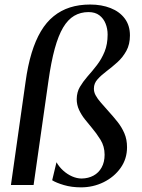

<svg xmlns="http://www.w3.org/2000/svg" viewBox="-20 -796 613 826"><path d="M90 -444Q99.5 -513.5 116 -567.8Q132.5 -622 156 -661.5Q179.5 -701 210.8 -726.2Q242 -751.5 281 -764Q320 -776.5 368 -776.5Q417 -776.5 455.8 -761.2Q494.5 -746 516.8 -716.2Q539 -686.5 539 -643.5Q539 -605 523.5 -577Q508 -549 485 -528.2Q462 -507.5 438.8 -490Q415.5 -472.5 399.8 -455Q384 -437.5 384 -415.5Q383.5 -400.5 391.5 -385.8Q399.5 -371 414 -354.5Q428.5 -338 447.5 -316.5Q468 -294 486 -271.2Q504 -248.5 515.2 -222.2Q526.5 -196 526.5 -162.5Q526.5 -112.5 498.8 -73.5Q471 -34.5 425.8 -12.2Q380.5 10 328.5 10Q288 10 255 0.2Q222 -9.5 204.5 -20.5L223 -98Q234 -78.5 251.5 -62.5Q269 -46.5 290 -37.2Q311 -28 331.5 -28Q360 -28.5 382.2 -40.5Q404.5 -52.5 417.2 -75.5Q430 -98.5 430 -130.5Q430 -166.5 412.2 -195Q394.5 -223.5 374 -247.5Q361 -263 345.8 -282Q330.5 -301 320.2 -323Q310 -345 310 -369.5Q310.5 -400 323.8 -422.2Q337 -444.5 356 -466.5Q377.5 -490.5 397.2 -516.2Q417 -542 430 -573.8Q443 -605.5 443 -647.5Q443 -672.5 434.2 -694.5Q425.5 -716.5 407.5 -730.2Q389.5 -744 361 -744Q326.5 -744 299.2 -728Q272 -712 251.5 -677.5Q231 -643 215.5 -586.5Q200 -530 188.5 -448.5L124.5 0H27Z"/></svg>

Font: Merriweather 96pt
Style: Italic
Weight: 400
Italic angle: -7.8°
Version: Version 2.101